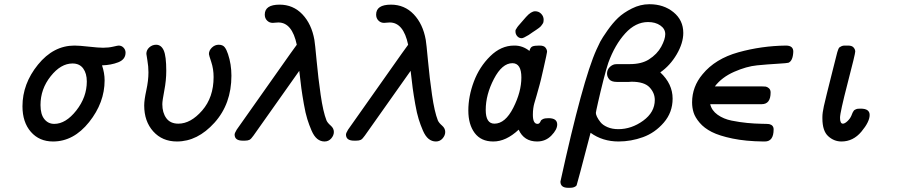

<svg xmlns="http://www.w3.org/2000/svg" viewBox="-20 -663 4239 905"><path d="M85.9 -162.1Q85.9 -268.1 158.9 -358.2Q231.9 -448.2 331.1 -448.2Q354 -448.2 398.9 -443.1Q443.8 -438 465.8 -438Q491.7 -438 513.4 -443.1Q535.2 -448.2 539.1 -448.2Q553.2 -448.2 562.5 -438.2Q571.8 -428.2 571.8 -415Q571.8 -382.8 537.4 -369.4Q502.9 -356 460.9 -355Q473.1 -318.8 473.1 -284.2Q473.1 -179.2 400.1 -87.6Q327.1 3.9 230 3.9Q165 3.9 125.5 -41.5Q85.9 -86.9 85.9 -162.1ZM170.9 -168Q170.9 -124 189 -101.6Q207 -79.1 235.8 -79.1Q290 -79.1 339.6 -142.1Q389.2 -205.1 389.2 -278.8Q389.2 -316.9 372.1 -340.3Q355 -363.8 321.8 -363.8Q266.6 -363.8 218.8 -303.5Q170.9 -243.2 170.9 -168Z M659.7 -166Q659.7 -191.9 669.7 -237.5Q679.7 -283.2 679.7 -321.8Q679.7 -350.6 674.8 -377.7Q669.9 -404.8 669.9 -409.2Q669.9 -427.2 683.8 -439.7Q697.8 -452.1 715.8 -452.1Q739.7 -452.1 751.7 -425.5Q763.7 -398.9 763.7 -329.1Q763.7 -284.2 754.4 -236.1Q745.1 -188 745.1 -171.9Q745.1 -131.8 763.9 -106Q782.7 -80.1 820.8 -80.1Q878.9 -80.1 932.9 -142.1Q986.8 -204.1 986.8 -299.8Q986.8 -337.9 975.8 -370.8Q964.8 -403.8 964.8 -408.2Q964.8 -425.3 978.8 -438.7Q992.7 -452.1 1010.7 -452.1Q1029.8 -452.1 1038.8 -440.7Q1047.9 -429.2 1054.7 -408.2Q1070.8 -360.4 1070.8 -306.2Q1070.8 -173.3 991 -84.7Q911.1 3.9 814 3.9Q745.1 3.9 702.4 -43.5Q659.7 -90.8 659.7 -166Z M1085.9 -28.8Q1085.9 -35.6 1095.7 -51.8L1348.6 -410.2Q1348.6 -410.2 1378.9 -452.1Q1356.9 -557.1 1292 -557.1Q1287.1 -557.1 1278.6 -556.2Q1270 -555.2 1265.6 -555.2Q1249.5 -555.2 1238.8 -566.2Q1228 -577.1 1228 -594.2Q1228 -641.1 1297.9 -641.1Q1361.8 -641.1 1405.3 -595.5Q1448.7 -549.8 1461.9 -475.1Q1464.8 -459 1472.4 -377Q1480 -294.9 1491.5 -215.6Q1502.9 -136.2 1519 -95.2Q1523.9 -84 1538.8 -71Q1553.7 -58.1 1553.7 -41Q1553.7 -24.9 1541.3 -10.5Q1528.8 3.9 1509.8 3.9Q1490.7 3.9 1475.3 -8.5Q1460 -21 1448.5 -47.6Q1437 -74.2 1428.5 -101.6Q1419.9 -128.9 1412.4 -171.9Q1404.8 -214.8 1400.4 -247.3Q1396 -279.8 1390.6 -329.1L1174.8 -23.9Q1163.6 -7.8 1155.8 -3.9Q1147.9 0 1133.8 0H1124Q1085.9 0 1085.9 -28.8Z M1610.8 -28.8Q1610.8 -35.6 1620.6 -51.8L1873.5 -410.2Q1873.5 -410.2 1903.8 -452.1Q1881.8 -557.1 1816.9 -557.1Q1812 -557.1 1803.5 -556.2Q1794.9 -555.2 1790.5 -555.2Q1774.4 -555.2 1763.7 -566.2Q1752.9 -577.1 1752.9 -594.2Q1752.9 -641.1 1822.8 -641.1Q1886.7 -641.1 1930.2 -595.5Q1973.6 -549.8 1986.8 -475.1Q1989.7 -459 1997.3 -377Q2004.9 -294.9 2016.4 -215.6Q2027.8 -136.2 2043.9 -95.2Q2048.8 -84 2063.7 -71Q2078.6 -58.1 2078.6 -41Q2078.6 -24.9 2066.2 -10.5Q2053.7 3.9 2034.7 3.9Q2015.6 3.9 2000.2 -8.5Q1984.9 -21 1973.4 -47.6Q1961.9 -74.2 1953.4 -101.6Q1944.8 -128.9 1937.3 -171.9Q1929.7 -214.8 1925.3 -247.3Q1920.9 -279.8 1915.5 -329.1L1699.7 -23.9Q1688.5 -7.8 1680.7 -3.9Q1672.9 0 1658.7 0H1648.9Q1610.8 0 1610.8 -28.8Z M2187.5 -142.1Q2187.5 -209 2213.6 -278.6Q2239.7 -348.1 2290.8 -398.2Q2341.8 -448.2 2402.8 -448.2H2405.8Q2443.8 -448.2 2475.6 -422.9Q2479.5 -439.9 2489.5 -444.1Q2499.5 -448.2 2520.5 -448.2H2523.4Q2543.5 -448.2 2551 -438.7Q2558.6 -429.2 2558.6 -418.9Q2558.6 -414.1 2542.5 -343Q2526.4 -272 2523.4 -263.2Q2516.6 -237.3 2509 -211.7Q2501.5 -186 2498.5 -176Q2495.6 -166 2493.7 -152.6Q2491.7 -139.2 2491.7 -122.1Q2491.7 -79.1 2513.7 -79.1Q2519.5 -79.1 2522.9 -83Q2526.4 -86.9 2528.6 -92.5Q2530.8 -98.1 2539.8 -102.1Q2548.8 -106 2565.4 -106Q2606.4 -106 2606.4 -76.2Q2606.4 -52.2 2579.1 -24.2Q2551.8 3.9 2511.7 3.9Q2449.7 3.9 2424.8 -51.8Q2364.7 4.4 2304.7 3.9Q2247.6 3.9 2217.5 -36.1Q2187.5 -76.2 2187.5 -142.1ZM2269.5 -145Q2269.5 -80.1 2310.5 -80.1Q2361.3 -80.1 2399.4 -155Q2437.5 -230 2437.5 -297.9Q2437.5 -364.7 2395.5 -365.2Q2346.7 -365.2 2308.1 -291Q2269.5 -216.8 2269.5 -145ZM2409.7 -514.2Q2409.7 -516.1 2409.7 -518.1Q2409.7 -520 2410.2 -521.5Q2410.6 -522.9 2412.1 -524.9Q2413.6 -526.9 2414.6 -528.8Q2415.5 -530.8 2418 -534.4Q2420.4 -538.1 2422.6 -540.5Q2424.8 -543 2429.2 -548.1Q2433.6 -553.2 2437 -557.1Q2440.4 -561 2447 -568.6Q2453.6 -576.2 2459.5 -583Q2483.4 -609.9 2502.4 -609.9Q2519.5 -609.9 2531 -597.9Q2542.5 -585.9 2542.5 -569.8Q2542.5 -564 2541.5 -559.1Q2540.5 -554.2 2536.6 -549.1Q2532.7 -543.9 2530.3 -540.5Q2527.8 -537.1 2519.8 -531Q2511.7 -524.9 2507.1 -522Q2502.4 -519 2490.5 -511Q2478.5 -502.9 2471.7 -498Q2446.8 -482.9 2439.5 -482.9Q2426.3 -482.9 2418 -492.4Q2409.7 -502 2409.7 -514.2Z M2621.6 192.9Q2726.6 -286.1 2791.5 -429.2Q2800.3 -449.2 2809.3 -466.6Q2818.4 -483.9 2843 -519Q2867.7 -554.2 2893.1 -578.6Q2918.5 -603 2958.5 -623Q2998.5 -643.1 3040.5 -643.1H3041.5Q3108.4 -643.1 3154.5 -605.5Q3200.7 -567.9 3200.7 -507.8Q3200.7 -460 3169.7 -407Q3138.7 -354 3092.3 -321.8Q3150.4 -267.6 3150.4 -198.2Q3150.4 -133.3 3108.9 -85.2Q3067.4 -37.1 3011 -16.6Q2954.6 3.9 2895.5 3.9Q2820.3 3.9 2763.7 -37.1Q2699.7 208 2697.8 210.9Q2689 222.2 2666.5 222.2H2656.7Q2621.6 221.7 2621.6 192.9ZM2788.6 -130.9Q2788.6 -124 2793.9 -112.5Q2799.3 -101.1 2810.3 -87.2Q2821.3 -73.2 2843.5 -63.7Q2865.7 -54.2 2894.5 -54.2Q2956.5 -54.2 3011.5 -94Q3066.4 -133.8 3066.4 -191.9Q3066.4 -225.1 3041.5 -251.5Q3016.6 -277.8 2956.5 -277.8Q2954.6 -277.8 2950 -277.3Q2945.3 -276.9 2943.4 -276.9H2887.7Q2861.8 -276.9 2851.6 -289.3Q2841.3 -301.8 2841.3 -315.9Q2841.3 -333 2852.3 -345Q2863.3 -356.9 2877.4 -359.9Q2881.3 -360.8 2902.3 -360.8H2948.7Q3003.9 -360.8 3038.6 -382.8Q3077.6 -407.7 3096.7 -442.9Q3115.7 -478 3115.7 -502Q3115.7 -526.9 3092.5 -543Q3069.3 -559.1 3034.7 -559.1Q2975.6 -559.1 2927 -505.6Q2878.4 -452.1 2847.7 -368.2Q2838.9 -343.3 2824.2 -285.6Q2809.6 -228 2799.1 -181.4Q2788.6 -134.8 2788.6 -130.9Z M3242.2 -180.2Q3242.2 -254.4 3291.5 -313Q3351.6 -386.2 3460.4 -416.5Q3569.3 -446.8 3684.6 -448.2Q3719.7 -448.2 3719.2 -418.9Q3717.3 -376 3696.3 -367.2Q3690.4 -365.2 3644.5 -362.5Q3598.6 -359.9 3548.6 -355Q3498.5 -350.1 3440.4 -324.5Q3382.3 -298.8 3349.6 -255.9H3567.4Q3581.5 -255.9 3588.9 -254.9Q3596.2 -253.9 3604.2 -247.1Q3612.3 -240.2 3612.3 -227.1Q3612.3 -171.9 3570.3 -171.9H3327.6Q3334.5 -142.1 3362.5 -122.1Q3390.6 -102.1 3428.5 -94.5Q3466.3 -86.9 3502 -83.5Q3537.6 -80.1 3569.1 -79.6Q3600.6 -79.1 3605.5 -78.1Q3626.5 -73.2 3626.5 -53.2Q3626.5 3.9 3585.4 3.9H3577.6Q3494.6 2.9 3432.6 -10Q3370.6 -22.9 3335 -41Q3299.3 -59.1 3277.8 -84.5Q3256.3 -109.9 3249.3 -132.6Q3242.2 -155.3 3242.2 -180.2Z M3856.4 -105V-111.8Q3856.4 -130.9 3863.3 -162.4Q3870.1 -193.8 3904.3 -329.1Q3918.5 -383.3 3926.3 -416Q3928.2 -421.9 3928.7 -423.3Q3929.2 -424.8 3931.6 -431.4Q3934.1 -438 3937.7 -440.4Q3941.4 -442.9 3947.3 -445.6Q3953.1 -448.2 3961.4 -448.2H3977.5Q3995.6 -448.2 4003.4 -439.2Q4011.2 -430.2 4011.2 -419.9Q4011.2 -408.7 3975.3 -270.8Q3939.5 -132.8 3939.5 -107.9Q3939.5 -80.1 3953.1 -80.1Q3961.9 -80.1 3974.6 -92Q3987.3 -104 3993.2 -118.2Q3994.1 -120.1 3996.3 -126Q3998.5 -131.8 3999.5 -133.3Q4000.5 -134.8 4002.9 -138.9Q4005.4 -143.1 4007.8 -144.5Q4010.3 -146 4014.4 -147.9Q4018.6 -149.9 4023.9 -150.4Q4029.3 -150.9 4037.1 -150.9Q4079.1 -150.9 4079.1 -121.1Q4079.1 -88.9 4040.3 -42.5Q4001.5 3.9 3946.3 3.9Q3911.1 3.9 3883.8 -21Q3856.4 -45.9 3856.4 -105Z"/></svg>

Font: CMU Typewriter Text
Style: BoldItalic
Weight: 700
Italic angle: -14.04°
Version: Version 0.7.0